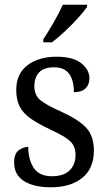

<svg xmlns="http://www.w3.org/2000/svg" viewBox="-20 -786 458 816"><path d="M196 10Q124 10 82 -16.5Q40 -43 40 -95Q40 -134 60.5 -148Q81 -162 100 -162Q100 -109 123 -73Q146 -37 201 -37Q250 -37 275.5 -61.5Q301 -86 301 -128Q301 -152 291.5 -169Q282 -186 258 -201.5Q234 -217 191 -237Q142 -260 110.5 -282Q79 -304 64 -332.5Q49 -361 49 -404Q49 -472 96.5 -508.5Q144 -545 221 -545Q290 -545 325 -517.5Q360 -490 360 -453Q360 -426 343 -410Q326 -394 294 -394Q294 -445 273.5 -472.5Q253 -500 211 -500Q166 -500 146 -478Q126 -456 126 -420Q126 -381 152 -360Q178 -339 239 -312Q312 -279 345.5 -244Q379 -209 379 -146Q379 -70 329.5 -30Q280 10 196 10ZM164 -619Q185 -651 208.5 -691.5Q232 -732 247 -766H350V-756Q338 -739 312.5 -710.5Q287 -682 256.5 -653.5Q226 -625 201 -606H164Z"/></svg>

Font: Noto Serif SemiCondensed
Style: Regular
Weight: 400
Width: 4
Designer: Monotype Design Team
Foundry: Monotype Imaging Inc.
Version: Version 2.013